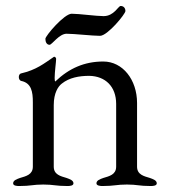

<svg xmlns="http://www.w3.org/2000/svg" viewBox="-20 -620 568 643"><path d="M146 -470C154 -470 178 -507 203 -507C228 -507 290 -500 315 -500C340 -500 400 -573 400 -583C400 -593 394 -600 384 -600C376 -600 362 -566 327 -566C302 -566 245 -574 220 -574C195 -574 132 -500 132 -490C132 -480 136 -470 146 -470ZM279 -366C333 -365 369 -330 369 -272V-62C369 -35 346 -30 326 -24C315 -20 303 -16 303 -6C303 2 316 3 323 3C363 3 370 -2 405 -2C440 -2 445 3 485 3C493 3 505 2 505 -6C505 -16 493 -20 482 -24C462 -30 439 -35 439 -62V-275C439 -353 391 -414 326 -414C263 -414 211.5 -391.5 165 -347C163.6 -348.4 163 -353 163 -359C163 -378 168 -414 168 -423C168 -427 164 -430 161 -430C127 -407 102 -386 50 -374C46 -373 43 -368 43 -362C43 -356 46 -350 51 -349C85 -342 90.2 -313 90 -277V-62C90 -35 67 -30 47 -24C36 -20 24 -16 24 -6C24 2 36 3 44 3C84 3 90 -2 125 -2C160 -2 166 3 206 3C214 3 226 2 226 -6C226 -16 214 -20 203 -24C183 -30 160 -35 160 -62V-268C160 -309 175 -331 187 -340C212 -360 245 -366 279 -366Z"/></svg>

Font: EB Garamond 12
Style: Regular
Weight: 400
Version: Version 0.016+